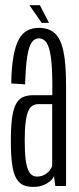

<svg xmlns="http://www.w3.org/2000/svg" viewBox="-20 -711 302 734"><path d="M107.5 3.5Q124.5 3.5 137.8 -0.5Q151 -4.5 161 -10.8Q171 -17 177.5 -24Q184 -31 186.5 -38L191.5 0H232.5V-385.5Q232.5 -471 221.8 -518.2Q211 -565.5 188.2 -585Q165.5 -604.5 128.5 -604.5Q103.5 -604.5 84.2 -594.2Q65 -584 52 -560.5Q39 -537 31.5 -495.8Q24 -454.5 23 -392L76 -388.5Q78 -456 84 -494.2Q90 -532.5 101 -548.5Q112 -564.5 128.5 -564.5Q146.5 -564.5 157.8 -548Q169 -531.5 174.5 -492.5Q180 -453.5 180 -385.5V-347H106Q83.5 -347 67.2 -339.5Q51 -332 41 -313.2Q31 -294.5 26.2 -260.5Q21.5 -226.5 21.5 -172.5Q21.5 -116.5 26.5 -81.8Q31.5 -47 42.5 -28.5Q53.5 -10 69.5 -3.2Q85.5 3.5 107.5 3.5ZM121 -36Q111 -36 102.5 -41.5Q94 -47 87.5 -61.8Q81 -76.5 77.8 -103.5Q74.5 -130.5 74.5 -175Q74.5 -218 78.2 -245.8Q82 -273.5 88.8 -287.8Q95.5 -302 105.2 -307.5Q115 -313 127 -313H179.5V-77.5Q177.5 -69 169.8 -59.2Q162 -49.5 149.8 -42.8Q137.5 -36 121 -36ZM139.5 -623.5H167.5L132.5 -691H92.5Z"/></svg>

Font: Anybody ExtraCondensed Light
Style: Regular
Weight: 300
Width: 2
Version: Version 1.113;gftools[0.9.25]